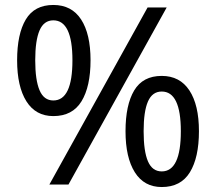

<svg xmlns="http://www.w3.org/2000/svg" viewBox="-20 -744 871 774"><path d="M195 -724Q269 -724 307 -665.5Q345 -607 345 -501Q345 -395 308.5 -335.5Q272 -276 195 -276Q124 -276 86.5 -335.5Q49 -395 49 -501Q49 -607 84 -665.5Q119 -724 195 -724ZM652 -714 256 0H179L575 -714ZM195 -662Q157 -662 139.5 -621.5Q122 -581 122 -501Q122 -421 139.5 -380Q157 -339 195 -339Q272 -339 272 -501Q272 -662 195 -662ZM632 -438Q705 -438 743.5 -379.5Q782 -321 782 -215Q782 -109 745.5 -49.5Q709 10 632 10Q561 10 523.5 -49.5Q486 -109 486 -215Q486 -321 521 -379.5Q556 -438 632 -438ZM632 -375Q594 -375 576.5 -335Q559 -295 559 -215Q559 -134 576.5 -93.5Q594 -53 632 -53Q709 -53 709 -215Q709 -375 632 -375Z"/></svg>

Font: Noto Sans Nabataean
Style: Regular
Weight: 400
Designer: Monotype Design Team
Foundry: Monotype Imaging Inc.
Version: Version 2.001; ttfautohint (v1.8.4.7-5d5b)